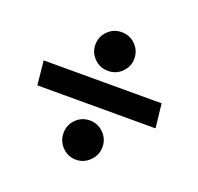

<svg xmlns="http://www.w3.org/2000/svg" viewBox="-91 -601 688 667"><g transform="rotate(20 253.0 -267.5)"><path d="M252 -360Q282 -360 303 -381Q324 -402 324 -431Q324 -461 303 -482Q282 -503 252 -503Q222 -503 201 -482Q180 -461 180 -431Q180 -402 201 -381Q222 -360 252 -360ZM466 -318H30L39 -229H476ZM253 -32Q282 -32 303.5 -53.5Q325 -75 325 -105Q325 -135 303.5 -156Q282 -177 253 -177Q223 -177 202 -156Q181 -135 181 -105Q181 -75 202 -53.5Q223 -32 253 -32Z"/></g></svg>

Font: Catamaran SemiBold
Style: Regular
Weight: 600
Designer: Pria Ravichandran
Version: Version 2.000